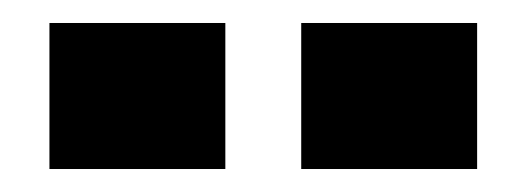

<svg xmlns="http://www.w3.org/2000/svg" viewBox="-20 -714 458 167"><path d="M176 -694V-567H23V-694ZM242 -694H395V-567H242Z"/></svg>

Font: Non Bureau Extended
Style: Bold
Weight: 700
Width: 7
Designer: Jona Saucedo
Foundry: Non Foundry
Version: Version 1.000; ttfautohint (v1.8.4)